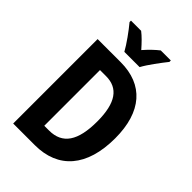

<svg xmlns="http://www.w3.org/2000/svg" viewBox="-269 -1041 1148 1148"><g transform="rotate(45 305.5 -466.5)"><path d="M238 -773H367C390 -816 440 -882 471 -921V-933H386C358 -911 333 -887 302 -852C273 -885 246 -913 220 -933H134V-921C166 -883 216 -814 238 -773ZM565 -369C565 -593 457 -714 266 -714H71V0H254C451 0 565 -129 565 -369ZM418 -364C418 -201 366 -122 252 -122H212V-593H263C365 -593 418 -522 418 -364Z"/></g></svg>

Font: Noto Sans Georgian Condensed Bold
Style: Regular
Weight: 700
Width: 3
Designer: Monotype Design Team, Akaki Razmadze
Foundry: Google LLC
Version: Version 2.005